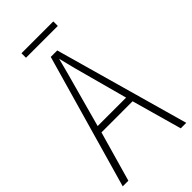

<svg xmlns="http://www.w3.org/2000/svg" viewBox="-256 -898 964 964"><g transform="rotate(-45 225.5 -416.0)"><path d="M339 -832H113V-800H339ZM412 0H451L250 -715H204L0 0H40L116 -267H337ZM249 -591 327 -303H125L204 -591C212 -623 220 -649 227 -679C234 -649 242 -621 249 -591Z"/></g></svg>

Font: Noto Sans Thai Looped Condensed ExtraLight
Style: Regular
Weight: 200
Width: 3
Designer: Sasikarn Vongin, Ben Mitchell
Foundry: The Fontpad Ltd
Version: Version 1.001